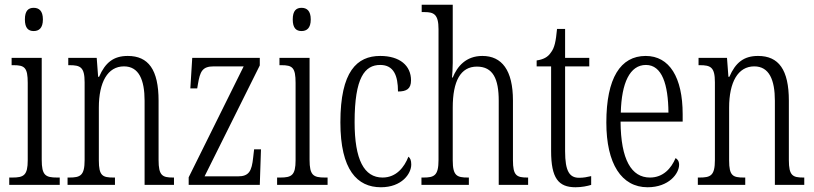

<svg xmlns="http://www.w3.org/2000/svg" viewBox="-20 -780 3436 810"><path d="M122 -649C144 -649 161 -661 161 -698C161 -735 144 -747 122 -747C100 -747 85 -735 85 -698C85 -661 100 -649 122 -649ZM19 0H232V-31H221C172 -31 156 -40 156 -106V-536H29V-505H37C84 -505 97 -495 97 -430V-104C97 -40 80 -31 32 -31H19Z M265 0H465V-31H459C413 -31 397 -38 397 -103V-326C397 -433 434 -500 503 -500C566 -500 590 -443 590 -355V0H714V-31H710C665 -31 649 -39 649 -105V-355C649 -486 606 -544 519 -544C459 -544 424 -516 398 -456H394L388 -536H268V-505H273C319 -505 337 -497 337 -433V-105C337 -39 319 -31 272 -31H265Z M776 0H1076L1081 -150H1052L1048 -115C1042 -59 1031 -36 984 -36H843L1076 -504V-536H791L783 -407H812L815 -425C824 -478 833 -500 882 -500H1008L776 -32Z M1252 -649C1274 -649 1291 -661 1291 -698C1291 -735 1274 -747 1252 -747C1230 -747 1215 -735 1215 -698C1215 -661 1230 -649 1252 -649ZM1149 0H1362V-31H1351C1302 -31 1286 -40 1286 -106V-536H1159V-505H1167C1214 -505 1227 -495 1227 -430V-104C1227 -40 1210 -31 1162 -31H1149Z M1587 10C1675 10 1715 -47 1715 -86C1715 -103 1711 -113 1703 -119C1686 -75 1652 -31 1594 -31C1516 -31 1476 -106 1476 -265C1476 -453 1519 -506 1584 -506C1641 -506 1659 -461 1659 -394C1695 -394 1714 -405 1714 -441C1714 -503 1667 -544 1584 -544C1486 -544 1416 -479 1416 -264C1416 -63 1487 10 1587 10Z M1758 0H1958V-31H1954C1908 -31 1890 -38 1890 -103V-326C1890 -438 1923 -499 1992 -499C2060 -499 2084 -447 2084 -355V0H2208V-31H2204C2159 -31 2144 -40 2144 -104V-356C2144 -484 2097 -544 2015 -544C1946 -544 1909 -500 1890 -453H1887C1888 -465 1890 -492 1890 -515V-760H1759V-729H1771C1810 -729 1830 -720 1830 -657V-105C1830 -39 1812 -31 1766 -31H1758Z M2408 10C2434 10 2458 5 2474 0V-37C2456 -33 2443 -30 2423 -30C2383 -30 2364 -57 2364 -142V-500H2466V-536H2364V-658H2330C2325 -606 2320 -578 2303 -557C2291 -539 2272 -529 2244 -525V-500H2305V-143C2305 -28 2336 10 2408 10Z M2712 10C2802 10 2845 -48 2845 -85C2845 -100 2838 -109 2830 -113C2812 -70 2778 -31 2722 -31C2644 -31 2599 -106 2598 -267H2860V-298C2860 -454 2804 -544 2704 -544C2598 -544 2538 -451 2538 -263C2538 -89 2602 10 2712 10ZM2800 -305H2599C2602 -430 2637 -506 2705 -506C2773 -506 2799 -424 2800 -305Z M2924 0H3124V-31H3118C3072 -31 3056 -38 3056 -103V-326C3056 -433 3093 -500 3162 -500C3225 -500 3249 -443 3249 -355V0H3373V-31H3369C3324 -31 3308 -39 3308 -105V-355C3308 -486 3265 -544 3178 -544C3118 -544 3083 -516 3057 -456H3053L3047 -536H2927V-505H2932C2978 -505 2996 -497 2996 -433V-105C2996 -39 2978 -31 2931 -31H2924Z"/></svg>

Font: Noto Serif Lao ExtraCondensed Light
Style: Regular
Weight: 300
Width: 2
Designer: Monotype Design Team
Foundry: Monotype Imaging Inc.
Version: Version 2.003